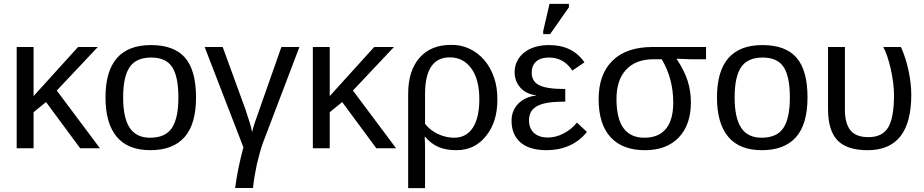

<svg xmlns="http://www.w3.org/2000/svg" viewBox="-20 -773 4819 1001"><path d="M398 0 220 -241 155 -188V0H67V-528H155V-272L387 -528H490L276 -301L501 0Z M1002 -265Q1002 -125 941.5 -57.5Q881 10 764 10Q647 10 588.5 -60Q530 -130 530 -265Q530 -538 767 -538Q888 -538 945 -472Q1002 -406 1002 -265ZM910 -265Q910 -374 877.5 -423.5Q845 -473 768 -473Q690 -473 656 -423Q622 -373 622 -265Q622 -159 656 -107Q690 -55 763 -55Q842 -55 876 -105.5Q910 -156 910 -265Z M1047 -528H1141L1261 -199Q1264 -188 1269 -173Q1274 -158 1279.5 -141.5Q1285 -125 1289 -109.5Q1293 -94 1294 -83Q1299 -105 1308.5 -134Q1318 -163 1331 -198L1447 -528H1541L1350 -26Q1342 -4 1334.5 23.5Q1327 51 1319 84Q1312 117 1307 147.5Q1302 178 1299 207H1206Q1218 111 1249 -5Z M1942 0 1764 -241 1699 -188V0H1611V-528H1699V-272L1931 -528H2034L1820 -301L2045 0Z M2573 -252Q2573 -136 2513 -63Q2455 10 2359 10Q2305 10 2266.5 -6.5Q2228 -23 2196 -60H2194Q2195 -46 2195.5 -31Q2196 -16 2196 0V208H2108V-284Q2108 -404 2167 -471.5Q2226 -539 2331 -539Q2383 -540 2427.5 -519Q2472 -498 2505 -459.5Q2538 -421 2556 -368Q2574 -315 2573 -252ZM2479 -256Q2479 -359 2437 -416.5Q2395 -474 2325 -474Q2196 -474 2196 -282V-127Q2223 -93 2264 -74Q2305 -55 2348 -55Q2411 -55 2445 -107Q2479 -159 2479 -256Z M2836 -56Q2878 -56 2919 -77.5Q2960 -99 2988 -134L3040 -85Q3001 -37 2947.5 -13.5Q2894 10 2830 10Q2740 10 2693.5 -30.5Q2647 -71 2647 -144Q2647 -171 2656.5 -194Q2666 -217 2683.5 -234Q2701 -251 2724.5 -261.5Q2748 -272 2776 -275V-276Q2724 -282 2693.5 -315.5Q2663 -349 2663 -397Q2663 -428 2676 -454Q2689 -480 2712.5 -499Q2736 -518 2769 -528Q2802 -538 2843 -538Q2965 -538 3027 -448L2964 -405Q2919 -473 2843 -473Q2798 -473 2775 -452Q2752 -431 2752 -395Q2752 -373 2761 -356.5Q2770 -340 2790 -329.5Q2810 -319 2843.5 -314Q2877 -309 2927 -309V-243Q2851 -243 2815 -233Q2778 -224 2758 -203Q2738 -182 2738 -146Q2738 -103 2764.5 -79.5Q2791 -56 2836 -56ZM2812 -595V-611L2845 -753H2946V-735L2848 -595Z M3582 -240Q3582 -122 3518.5 -56Q3455 10 3343 10Q3225 10 3163 -58Q3101 -126 3101 -256Q3101 -386 3173.5 -457Q3246 -528 3383 -528H3661V-464H3580L3508 -467V-465Q3548 -405 3565 -351.5Q3582 -298 3582 -240ZM3490 -238Q3490 -363 3430 -464H3386Q3295 -464 3244.5 -410Q3194 -356 3194 -257Q3194 -55 3339 -55Q3414 -55 3452 -101.5Q3490 -148 3490 -238Z M4190 -265Q4190 -125 4129.5 -57.5Q4069 10 3952 10Q3835 10 3776.5 -60Q3718 -130 3718 -265Q3718 -538 3955 -538Q4076 -538 4133 -472Q4190 -406 4190 -265ZM4098 -265Q4098 -374 4065.5 -423.5Q4033 -473 3956 -473Q3878 -473 3844 -423Q3810 -373 3810 -265Q3810 -159 3844 -107Q3878 -55 3951 -55Q4030 -55 4064 -105.5Q4098 -156 4098 -265Z M4731 -279Q4731 10 4504 10Q4395 10 4346 -41.5Q4297 -93 4297 -205V-528H4385V-202Q4385 -130 4413.5 -94Q4442 -58 4508 -58Q4580 -58 4610.5 -108.5Q4641 -159 4641 -277Q4641 -337 4624 -413Q4607 -488 4585 -528H4677Q4703 -471 4717 -403.5Q4731 -336 4731 -279Z"/></svg>

Font: Libra Sans
Style: Regular
Weight: 400
Foundry: Context Ltd
Version: Version 1.000; ttfautohint (v1.3)